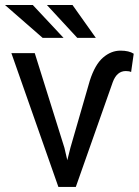

<svg xmlns="http://www.w3.org/2000/svg" viewBox="-22 -738 548 758"><path d="M277.3 0H208.5L22.9 -528.3H115.2L232.4 -154.3L243.7 -105.5L255.9 -154.3L332.5 -419.4Q353 -483.4 384.8 -510.7Q416.5 -538.1 453.6 -538.1Q487.3 -538.1 505.9 -525.9L495.6 -453.6Q488.8 -457.5 474.6 -457.5Q439.5 -457.5 423.3 -414.1ZM107.4 -718.3 229 -588.4H146.5L-2.4 -718.3ZM264.2 -718.3 356.4 -588.4H283.2L163.1 -718.3Z"/></svg>

Font: LXGW WenKai Screen
Style: Regular
Weight: 400
Designer: LXGW / Fontworks Inc.
Foundry: LXGW / Fontworks Inc.
Version: Version 1.510;January 18,2025